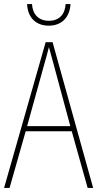

<svg xmlns="http://www.w3.org/2000/svg" viewBox="-20 -922 477 942"><path d="M326 -902H302C299 -853 272 -820 220 -820C169 -820 140 -852 137 -902H113C116 -832 160 -796 219 -796C282 -796 322 -836 326 -902ZM410 0H437L238 -715H204L0 0H27L106 -278H332ZM243 -607 325 -303H113L197 -606C206 -638 213 -662 220 -691C228 -660 235 -637 243 -607Z"/></svg>

Font: Noto Sans Ethiopic Condensed Thin
Style: Regular
Weight: 100
Width: 3
Designer: Monotype Design Team
Foundry: Monotype Imaging Inc.
Version: Version 2.102